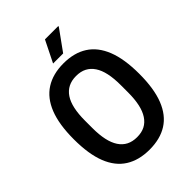

<svg xmlns="http://www.w3.org/2000/svg" viewBox="-251 -990 1119 1119"><g transform="rotate(-45 308.0 -431.0)"><path d="M308 12Q221 12 160.5 -26Q100 -64 69 -142.5Q38 -221 38 -343Q38 -465 69 -543.5Q100 -622 160.5 -660.5Q221 -699 308 -699Q396 -699 456 -660.5Q516 -622 547 -543.5Q578 -465 578 -343Q578 -221 547 -142.5Q516 -64 456 -26Q396 12 308 12ZM308 -91Q346 -91 373 -105Q400 -119 418.5 -147Q437 -175 446 -216.5Q455 -258 455 -313V-374Q455 -429 446 -470.5Q437 -512 418.5 -539.5Q400 -567 373 -581Q346 -595 308 -595Q271 -595 243.5 -581Q216 -567 197.5 -539.5Q179 -512 170 -470.5Q161 -429 161 -374V-313Q161 -258 170 -216.5Q179 -175 197.5 -147Q216 -119 243.5 -105Q271 -91 308 -91ZM265 -741 331 -874H440L441 -870L348 -741Z"/></g></svg>

Font: Archivo SemiBold Condensed
Style: Regular
Weight: 600
Width: 3
Version: Version 2.001